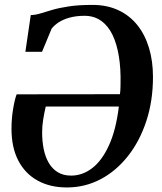

<svg xmlns="http://www.w3.org/2000/svg" viewBox="-20 -772 678 802"><path d="M86 -555.5 108.5 -709Q128.5 -709.5 149.5 -716Q170.5 -722.5 198.5 -730.8Q226.5 -739 267 -745.2Q307.5 -751.5 366.5 -751.5Q427.5 -751.5 474.8 -729.2Q522 -707 554 -666.8Q586 -626.5 602.5 -571.5Q619 -516.5 619 -451Q619 -350.5 591.2 -266.2Q563.5 -182 514 -119.5Q464.5 -57 399.5 -23Q334.5 11 259 11Q189 11 137 -17.8Q85 -46.5 56.5 -101.2Q28 -156 28 -234Q28 -277 34.8 -317.2Q41.5 -357.5 49.5 -378L481 -378.5Q482 -385 482.5 -392.2Q483 -399.5 483.2 -407Q483.5 -414.5 483.5 -422Q485 -485 476.5 -537Q468 -589 449.8 -626.8Q431.5 -664.5 402.2 -685.2Q373 -706 333 -706Q298.5 -706 271.2 -698.5Q244 -691 225.2 -678.8Q206.5 -666.5 195.5 -652L155.5 -555.5ZM476.5 -327H171Q165 -300.5 160.5 -273.5Q156 -246.5 156 -219Q156 -182 162.5 -149.5Q169 -117 183.5 -92Q198 -67 221 -52.8Q244 -38.5 277 -38.5Q324.5 -38.5 365.2 -69.8Q406 -101 435.2 -165Q464.5 -229 476.5 -327Z"/></svg>

Font: Merriweather 48pt SemiBold
Style: Italic
Weight: 600
Italic angle: -7.8°
Designer: Eben Sorkin
Foundry: Eben Sorkin
Version: Version 2.101